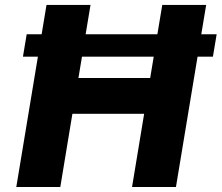

<svg xmlns="http://www.w3.org/2000/svg" viewBox="-20 -747 886 767"><path d="M845.5 -610.1H784.1L803.6 -727.3H628.2L608.7 -610.1H322.1L341.6 -727.3H165.8L146.3 -610.1H86.6L71.7 -520.6H131.4L45.1 0H220.9L269.2 -292.3H555.8L507.5 0H682.9L769.2 -520.6H830.6ZM579.9 -435.4H293.3L307.5 -520.6H594.1Z"/></svg>

Font: TID UI Extra Bold
Style: Italic
Weight: 800
Italic angle: -9.39999°
Designer: The TID Project Authors
Foundry: Bakken & Bæck
Version: Version 1.001;hotconv 1.0.109;makeotfexe 2.5.65596